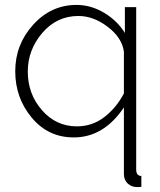

<svg xmlns="http://www.w3.org/2000/svg" viewBox="-20 -549 652 781"><path d="M280 10Q176 10 109 -70.5Q42 -151 42 -259Q42 -368 115 -448.5Q188 -529 291 -529Q350 -529 403.5 -497Q457 -465 488 -415V-520H534V141Q534 166 555 167V211Q549 212 538 212Q515 212 499.5 197.5Q484 183 484 159V-112Q402 10 280 10ZM293 -35Q355 -35 404 -72.5Q453 -110 484 -169V-339Q476 -396 418 -440Q360 -484 299 -484Q211 -484 152 -415Q93 -346 93 -258Q93 -167 150.5 -101Q208 -35 293 -35Z"/></svg>

Font: Raleway
Style: Light
Weight: 300
Designer: Matt McInerney, Pablo Impallari, Rodrigo Fuenzalida
Foundry: Matt McInerney, Pablo Impallari, Rodrigo Fuenzalida
Version: Version 3.000